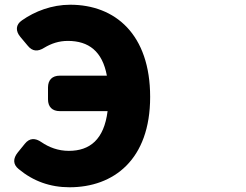

<svg xmlns="http://www.w3.org/2000/svg" viewBox="-20 -738 1040 812"><path d="M274 54C460 54 615 -62 615 -328C615 -593 467 -718 277 -718C199 -718 127 -690 73 -652C46 -634 45 -607 66 -582L97 -545C117 -520 140 -519 167 -536C197 -554 229 -565 267 -565C355 -565 413 -521 432 -418H233C201 -418 183 -400 183 -368V-318C183 -286 201 -268 233 -268H435C420 -148 360 -100 271 -100C226 -100 187 -115 155 -137C129 -155 105 -155 85 -130L55 -93C35 -68 34 -43 59 -23C120 28 192 54 274 54Z"/></svg>

Font: コーポレート・ロゴ（ラウンド）ver3 Bold
Style: Regular
Weight: 700
Designer: [KANA_main] LOGOTYPE.JP [Source Han Sans] Ryoko NISHIZUKA 西塚涼子 (kana, bopomofo & ideographs); Paul D. Hunt (Latin, Greek
Version: Version 12.001;FEAKit 1.0